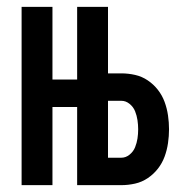

<svg xmlns="http://www.w3.org/2000/svg" viewBox="-20 -540 540 560"><path d="M43 0V-520H133V-308H205V-520H295V-326H334Q354 -326 374 -321.5Q394 -317 411 -305.5Q428 -294 440.5 -278Q453 -262 460 -243Q467 -224 470 -203.5Q473 -183 473 -163Q473 -143 470 -122.5Q467 -102 460 -83Q453 -64 440.5 -48Q428 -32 411 -20.5Q394 -9 374 -4.5Q354 0 334 0H205V-228H133V0ZM334 -80Q347 -80 358 -89Q369 -98 374 -110.5Q379 -123 381 -136Q383 -149 383 -163Q383 -176 381 -189.5Q379 -203 374 -215.5Q369 -228 358 -237Q347 -246 334 -246H295V-80Z"/></svg>

Font: Iosevka Bendy Medium
Style: Regular
Weight: 500
Monospace: yes
Designer: Belleve Invis
Foundry: Belleve Invis
Version: Version 30.1.2